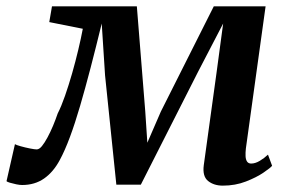

<svg xmlns="http://www.w3.org/2000/svg" viewBox="-48 -574 916 604"><path d="M653 10Q625 10 606.8 -4.5Q588.5 -19 593 -54L633.5 -347.5L654 -500L575.5 -349L395 7H318L282.5 -337L272 -500Q254 -426 237 -360.8Q220 -295.5 204 -240.8Q188 -186 172 -143Q156 -100 140 -70.5Q120 -33 90.8 -12.5Q61.5 8 21.5 8Q14 8 3.2 5.8Q-7.5 3.5 -16.8 0.8Q-26 -2 -27.5 -4L-1 -120.5Q2.5 -118 16.8 -114Q31 -110 46 -107Q61 -104 67.5 -104Q75.5 -104 84 -114.5Q92.5 -125 101.5 -141.8Q110.5 -158.5 118.8 -178.2Q127 -198 133.5 -217Q145 -239.5 156.5 -272.5Q168 -305.5 178.8 -343Q189.5 -380.5 198.2 -417.2Q207 -454 212.5 -483.5L107 -504.5L115.5 -554H382.5L409 -223L415.5 -125L458 -223L624.5 -554H787.5L725.5 -107Q724 -93.5 724.5 -82.8Q725 -72 729.2 -65.8Q733.5 -59.5 742 -59.5Q755 -59.5 769.2 -68Q783.5 -76.5 795 -87.5L808 -52.5Q803.5 -46.5 781.2 -31.2Q759 -16 725.5 -3Q692 10 653 10Z"/></svg>

Font: Merriweather 20pt SemiBold
Style: Italic
Weight: 600
Italic angle: -7.8°
Version: Version 2.101